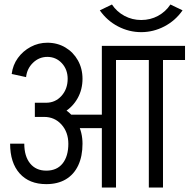

<svg xmlns="http://www.w3.org/2000/svg" viewBox="-20 -834 843 854"><path d="M281 -483Q281 -525 255 -553Q229 -581 190 -581V-644Q235 -644 270.5 -623Q306 -602 326.5 -565.5Q347 -529 347 -483ZM96 -491 32 -505Q37 -545 59.5 -576Q82 -607 116.5 -625.5Q151 -644 191 -644V-581Q154 -581 127 -555Q100 -529 96 -491ZM274 -264V-324H490V-264ZM284 -194Q284 -246 253.5 -280Q223 -314 176 -314V-374Q225 -374 263.5 -350.5Q302 -327 324.5 -286.5Q347 -246 347 -194ZM186 -15Q110 -15 67.5 -62.5Q25 -110 25 -195H88Q88 -139 114 -107Q140 -75 186 -75ZM186 -15V-75Q233 -75 258.5 -107Q284 -139 284 -195H347Q347 -139 328 -98.5Q309 -58 273 -36.5Q237 -15 186 -15ZM135 -314V-377H186V-314ZM185 -314V-377Q226 -377 253.5 -407.5Q281 -438 281 -484H347Q347 -436 325.5 -397.5Q304 -359 267.5 -336.5Q231 -314 185 -314ZM433 0V-630H496V0ZM455 -567V-630H594V-567ZM642 0V-620H705V0ZM544 -567V-630H803V-567ZM608 -691V-745Q649 -745 683 -763.5Q717 -782 738 -814L792 -788Q760 -742 711 -716.5Q662 -691 608 -691ZM608 -691Q554 -691 505 -716.5Q456 -742 424 -788L478 -814Q499 -782 533.5 -763.5Q568 -745 608 -745Z"/></svg>

Font: Akshar Light Light
Style: Regular
Weight: 300
Version: Version 1.100